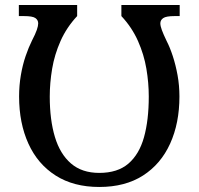

<svg xmlns="http://www.w3.org/2000/svg" viewBox="-20 -734 791 764"><path d="M375 10Q273 10 201.5 -35.5Q130 -81 93 -162.5Q56 -244 56 -350Q56 -394 63 -435Q70 -476 82 -511Q94 -546 107 -572Q121 -599 126.5 -615Q132 -631 132 -641Q132 -654 121 -662Q110 -670 75 -670H55V-714H287V-670Q245 -625 221 -571Q197 -517 187.5 -460.5Q178 -404 178 -350Q178 -257 198.5 -189Q219 -121 262.5 -83.5Q306 -46 375 -46Q448 -46 491 -83Q534 -120 553 -188Q572 -256 572 -350Q572 -404 562.5 -460.5Q553 -517 529 -571Q505 -625 463 -670V-714H695V-670H675Q641 -670 629.5 -662Q618 -654 618 -641Q618 -631 624 -614.5Q630 -598 643 -571Q656 -546 667.5 -511Q679 -476 686.5 -435Q694 -394 694 -350Q694 -244 657 -162.5Q620 -81 549 -35.5Q478 10 375 10Z"/></svg>

Font: ET Text
Style: Regular
Weight: 470
Designer: Monotype Design Team
Foundry: Monotype Imaging Inc.
Version: Version 2.009